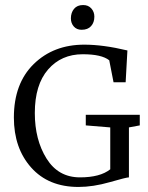

<svg xmlns="http://www.w3.org/2000/svg" viewBox="-20 -733 588 761"><path d="M303 -615Q284 -615 272.5 -628Q261 -641 261 -660Q261 -683 273.5 -698Q286 -713 309 -713H310Q330 -713 342 -699.5Q354 -686 354 -667Q354 -644 341 -629.5Q328 -615 304 -615ZM291 8Q172 8 103.5 -69Q35 -146 35 -267Q35 -402 113.5 -479Q192 -556 314 -556Q389 -556 485 -533L478 -407H430L413 -494Q383 -518 308 -518Q223 -518 170.5 -457.5Q118 -397 118 -285Q118 -179 164.5 -104.5Q211 -30 297 -30Q377 -30 417 -62V-228L320 -236V-278H534V-236L491 -228V-30Q481 -30 415 -11Q349 8 291 8Z"/></svg>

Font: Aikya
Style: Regular
Weight: 400
Designer: Neelakash Kshetrimayum (Latin subset based on Merriweather by Eben Sorkin)
Foundry: Brand New Type
Version: Version 1.00 b005